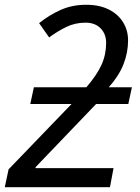

<svg xmlns="http://www.w3.org/2000/svg" viewBox="-36 -785 586 805"><path d="M-16 0 0 -75 264 -349H91L106 -419H326Q370 -470 389.5 -513Q409 -556 409 -605Q409 -643 385.5 -666.5Q362 -690 323 -690Q279 -690 242 -672Q205 -654 170 -628L128 -688Q169 -721 217.5 -743Q266 -765 325 -765Q381 -765 420.5 -745Q460 -725 480.5 -691Q501 -657 501 -616Q501 -564 481.5 -515Q462 -466 420 -419H517L502 -349H367L113 -84V-80H440L425 0Z"/></svg>

Font: Noto Sans
Style: Italic
Weight: 400
Italic angle: -12°
Designer: Monotype Design Team
Foundry: Monotype Imaging Inc.
Version: Version 2.013; ttfautohint (v1.8.4.7-5d5b)